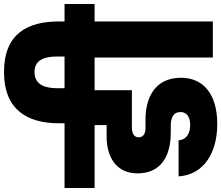

<svg xmlns="http://www.w3.org/2000/svg" viewBox="-107 -989 1104 958"><g transform="rotate(-90 445.0 -510.0)"><path d="M-14 -590H300V-530H242C140 -530 59 -481 59 -377C59 -230 189 -210 261 -210H295C342 -210 365 -194 365 -161C365 -130 339 -113 300 -113C264 -113 227 -128 224 -171H44C52 -44 163 22 305 22C454 22 536 -47 536 -159C536 -292 432 -336 328 -336H284C259 -336 239 -346 239 -370C239 -395 261 -404 288 -404H474V-590H577V-740H-14Z M309 -701H484V-776C484 -821 492 -890 565 -890C635 -890 642 -821 642 -776V-740H549V-590H637V0H817V-590H904V-740H817V-768C817 -923 757 -1042 565 -1042C377 -1042 309 -927 309 -768Z"/></g></svg>

Font: SVN-Poppins ExtraBold
Style: Regular
Weight: 800
Designer: Ninad Kale (Devanagari), Jonny Pinhorn (Latin)
Foundry: Indian Type Foundry
Version: Version 3.002 2017; ttfautohint (v1.8.3)